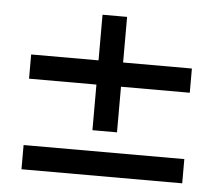

<svg xmlns="http://www.w3.org/2000/svg" viewBox="-41 -561 611 545"><g transform="rotate(5 265.0 -288.5)"><path d="M38 -387H230V-517H300V-387H496V-318H300V-188H230V-318H38ZM497 -129V-60H39V-129Z"/></g></svg>

Font: Panefresco 400wt
Style: Regular
Weight: 400
Foundry: Campivisivi & Chank Co
Version: Version 1.002